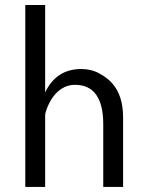

<svg xmlns="http://www.w3.org/2000/svg" viewBox="-20 -740 587 760"><path d="M388.7 -247.6Q388.7 -404.3 276.4 -404.3Q247.6 -404.3 223.6 -388.7Q187 -365.2 166 -311.5Q158.7 -293 158.7 -282.2V0H80.1V-720.2H158.7V-374Q202.6 -466.8 301.8 -466.8Q341.8 -466.8 373.8 -449Q405.8 -431.2 423.8 -410.6Q467.3 -362.3 467.3 -274.9V0H388.7Z"/></svg>

Font: Molengo
Style: Regular
Weight: 400
Designer: moyogo
Foundry: moyogo
Version: Version 0.11; ttfautohint (v0.8) -G 32 -r 16 -x